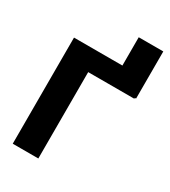

<svg xmlns="http://www.w3.org/2000/svg" viewBox="-215 -1007 989 1114"><g transform="rotate(30 279.5 -450.0)"><path d="M542.5 -584.5H534.2V-578.6H225.1V0H53.7V-710.9H377.9V-900.4H542.5Z"/></g></svg>

Font: Sadagaat-English
Style: Regular
Weight: 900
Designer: Ahmed alsheikh
Foundry: Ahmed alsheikh Design
Version: Version 2.137;January 17, 2018;FontCreator 11.0.0.2408 64-bi